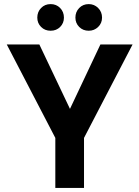

<svg xmlns="http://www.w3.org/2000/svg" viewBox="-20 -917 680 937"><path d="M250 0V-244L13 -700H172L336 -355H307L470 -700H627L390 -244V0ZM227 -767Q199 -767 180.5 -785.5Q162 -804 162 -831Q162 -859 180.5 -878Q199 -897 227 -897Q255 -897 273.5 -878Q292 -859 292 -831Q292 -804 273.5 -785.5Q255 -767 227 -767ZM413 -767Q385 -767 366.5 -785.5Q348 -804 348 -831Q348 -859 366.5 -878Q385 -897 413 -897Q440 -897 459 -878Q478 -859 478 -831Q478 -804 459 -785.5Q440 -767 413 -767Z"/></svg>

Font: DM Sans 16pt ExtraBold
Style: Regular
Weight: 800
Version: Version 4.004;gftools[0.9.30]